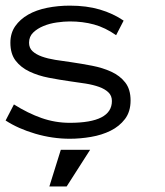

<svg xmlns="http://www.w3.org/2000/svg" viewBox="-25 -486 591 688"><path d="M442.9 -126Q442.9 -85.9 422.9 -59.6Q402.8 -33.2 371.3 -17.6Q339.8 -2 301 4.6Q262.2 11.2 225.1 11.2Q163.1 11.2 101.6 -6.8Q40 -24.9 -4.9 -54.2L24.9 -111.8Q75.2 -80.1 124 -63Q172.9 -45.9 225.1 -45.9Q376 -45.9 376 -124Q376 -143.1 363.5 -155Q351.1 -167 330.1 -174.6Q309.1 -182.1 282 -186.5Q254.9 -190.9 225.1 -194.8Q187 -200.2 149.4 -207.5Q111.8 -214.8 80.8 -229.5Q49.8 -244.1 31 -268.6Q12.2 -293 12.2 -333Q12.2 -367.2 29.5 -392.1Q46.9 -417 75.9 -433.6Q105 -450.2 144 -458Q183.1 -465.8 225.1 -465.8Q285.2 -465.8 332.5 -451.9Q379.9 -438 418 -412.1L391.1 -359.9Q352.1 -387.2 312 -398.2Q272 -409.2 225.1 -409.2Q204.1 -409.2 178.5 -405.5Q152.8 -401.9 130.9 -392.8Q108.9 -383.8 94 -369.4Q79.1 -355 79.1 -333Q79.1 -314 91.6 -302.5Q104 -291 125 -283.4Q146 -275.9 173.1 -271.5Q200.2 -267.1 230 -263.2Q267.1 -257.8 304.9 -250.5Q342.8 -243.2 373.8 -229Q404.8 -214.8 423.8 -190.4Q442.9 -166 442.9 -126ZM297.9 50.8 213.9 182.1H151.9L192.9 50.8Z"/></svg>

Font: Anonymous Pro
Style: Regular
Weight: 400
Monospace: yes
Designer: Mark Simonson
Version: Version 1.003